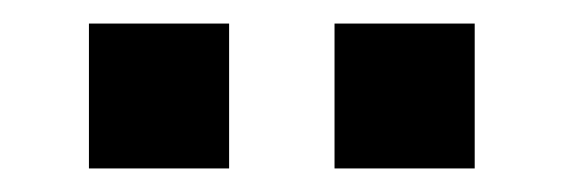

<svg xmlns="http://www.w3.org/2000/svg" viewBox="-20 -711 490 163"><path d="M55.5 -691H174.5V-568H55.5ZM264 -691H383V-568H264Z"/></svg>

Font: Trispace Condensed Medium
Style: Regular
Weight: 500
Width: 3
Designer: Tyler Finck
Foundry: Etcetera Type Company
Version: Version 1.210; ttfautohint (v1.8.3)